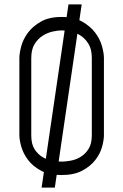

<svg xmlns="http://www.w3.org/2000/svg" viewBox="-20 -786 560 872"><path d="M397 -172V-523Q397 -563 381.5 -587.5Q366 -612 344.5 -625.5Q323 -639 299.5 -643.5Q276 -648 260 -648Q244 -648 220.5 -643Q197 -638 175 -624.5Q153 -611 137.5 -586.5Q122 -562 122 -522V-171Q122 -131 137.5 -107.5Q153 -84 175 -71.5Q197 -59 220.5 -55.5Q244 -52 260 -52Q276 -52 299.5 -56Q323 -60 344.5 -72.5Q366 -85 381.5 -108.5Q397 -132 397 -172ZM452 -172Q452 -150 443.5 -119Q435 -88 413 -59.5Q391 -31 353.5 -11Q316 9 259 9Q203 9 166 -11Q129 -31 107.5 -59.5Q86 -88 77 -119Q68 -150 68 -172V-522Q68 -544 76.5 -576Q85 -608 107 -637.5Q129 -667 166 -688Q203 -709 260 -709Q316 -709 353 -688Q390 -667 412 -638Q434 -609 443 -577Q452 -545 452 -523ZM291 -766H351L229 66H169Z"/></svg>

Font: Marvel
Style: Regular
Weight: 400
Designer: Carolina Trebol
Foundry: Carolina Trebol
Version: Version 1.001